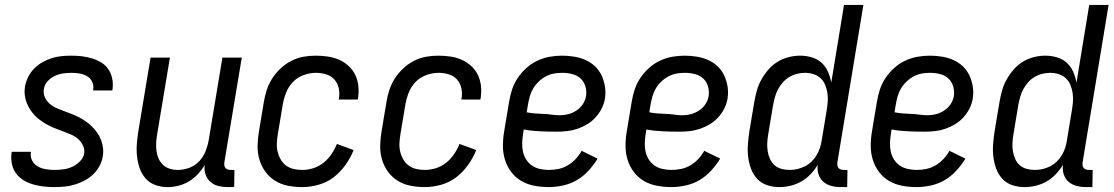

<svg xmlns="http://www.w3.org/2000/svg" viewBox="-20 -755 4541 783"><path d="M202 8Q180 8 158 5.5Q136 3 115 -3Q94 -9 76 -20Q58 -31 45.5 -48Q33 -65 28.5 -86.5Q24 -108 27 -130L28 -136H106V-133Q103 -115 111.5 -99.5Q120 -84 134.5 -76Q149 -68 166.5 -65Q184 -62 203 -62Q220 -62 238.5 -64.5Q257 -67 274 -74.5Q291 -82 305.5 -96.5Q320 -111 323 -128Q326 -146 318.5 -161.5Q311 -177 299 -188Q287 -199 271.5 -205.5Q256 -212 240.5 -218Q225 -224 209 -230Q193 -236 178.5 -243.5Q164 -251 150 -260.5Q136 -270 124.5 -281.5Q113 -293 104 -306.5Q95 -320 89 -335.5Q83 -351 81 -368Q79 -385 82 -403Q86 -423 95.5 -442Q105 -461 120 -476Q135 -491 153.5 -501.5Q172 -512 191.5 -518Q211 -524 231 -526Q251 -528 271 -528Q293 -528 314 -525.5Q335 -523 355 -517Q375 -511 393 -500Q411 -489 422 -472.5Q433 -456 437.5 -435Q442 -414 439 -392L438 -386H360V-389Q363 -406 356 -421Q349 -436 335.5 -444Q322 -452 305.5 -455Q289 -458 271 -458Q255 -458 237.5 -455.5Q220 -453 203.5 -445.5Q187 -438 174 -423.5Q161 -409 159 -392Q156 -374 163 -358.5Q170 -343 182.5 -332Q195 -321 210 -314.5Q225 -308 241 -302Q257 -296 272.5 -290Q288 -284 302.5 -276.5Q317 -269 330.5 -259.5Q344 -250 355.5 -238.5Q367 -227 376.5 -213.5Q386 -200 392 -184.5Q398 -169 400 -152Q402 -135 399 -117Q396 -97 385.5 -77.5Q375 -58 359 -43Q343 -28 323.5 -18Q304 -8 284 -2Q264 4 243 6Q222 8 202 8Z M663 8Q637 8 613.5 -0.5Q590 -9 574 -27Q558 -45 550 -68Q542 -91 539 -116Q536 -141 538 -167Q540 -193 544 -219L594 -520H673L621 -208Q618 -191 617 -174Q616 -157 618 -140.5Q620 -124 626.5 -109Q633 -94 644.5 -83Q656 -72 672 -67Q688 -62 705 -62Q728 -62 751.5 -70.5Q775 -79 792 -97Q809 -115 818 -137.5Q827 -160 831 -183L887 -520H966L895 -93Q894 -86 895 -80Q896 -74 899.5 -70Q903 -66 908.5 -64Q914 -62 921 -62H936L935 8H909Q889 8 870.5 3.5Q852 -1 838 -13.5Q824 -26 818 -44Q812 -62 815 -82Q803 -62 786.5 -44.5Q770 -27 750 -15Q730 -3 707.5 2.5Q685 8 663 8Z M1212 8Q1183 8 1154.5 2.5Q1126 -3 1102.5 -17.5Q1079 -32 1062.5 -54.5Q1046 -77 1038 -104Q1030 -131 1030.5 -160.5Q1031 -190 1036 -219L1056 -339Q1060 -364 1068 -388.5Q1076 -413 1090.5 -435.5Q1105 -458 1125 -476.5Q1145 -495 1168.5 -507Q1192 -519 1217 -523.5Q1242 -528 1267 -528Q1292 -528 1316.5 -524.5Q1341 -521 1362.5 -511.5Q1384 -502 1401.5 -486Q1419 -470 1429 -449Q1439 -428 1441.5 -403.5Q1444 -379 1440 -354L1439 -349H1361L1362 -352Q1366 -374 1361.5 -395Q1357 -416 1343.5 -431Q1330 -446 1309.5 -452Q1289 -458 1268 -458Q1243 -458 1217.5 -448.5Q1192 -439 1174 -420Q1156 -401 1146.5 -376.5Q1137 -352 1133 -328L1113 -208Q1110 -190 1109 -172Q1108 -154 1112 -137Q1116 -120 1124.5 -105Q1133 -90 1146.5 -80Q1160 -70 1177 -66Q1194 -62 1213 -62Q1235 -62 1257.5 -69Q1280 -76 1299 -91Q1318 -106 1331.5 -126Q1345 -146 1354 -168L1422 -143Q1410 -112 1389 -82.5Q1368 -53 1340.5 -32Q1313 -11 1279 -1.5Q1245 8 1212 8Z M1712 8Q1683 8 1654.5 2.5Q1626 -3 1602.5 -17.5Q1579 -32 1562.5 -54.5Q1546 -77 1538 -104Q1530 -131 1530.5 -160.5Q1531 -190 1536 -219L1556 -339Q1560 -364 1568 -388.5Q1576 -413 1590.5 -435.5Q1605 -458 1625 -476.5Q1645 -495 1668.5 -507Q1692 -519 1717 -523.5Q1742 -528 1767 -528Q1792 -528 1816.5 -524.5Q1841 -521 1862.5 -511.5Q1884 -502 1901.5 -486Q1919 -470 1929 -449Q1939 -428 1941.5 -403.5Q1944 -379 1940 -354L1939 -349H1861L1862 -352Q1866 -374 1861.5 -395Q1857 -416 1843.5 -431Q1830 -446 1809.5 -452Q1789 -458 1768 -458Q1743 -458 1717.5 -448.5Q1692 -439 1674 -420Q1656 -401 1646.5 -376.5Q1637 -352 1633 -328L1613 -208Q1610 -190 1609 -172Q1608 -154 1612 -137Q1616 -120 1624.5 -105Q1633 -90 1646.5 -80Q1660 -70 1677 -66Q1694 -62 1713 -62Q1735 -62 1757.5 -69Q1780 -76 1799 -91Q1818 -106 1831.5 -126Q1845 -146 1854 -168L1922 -143Q1910 -112 1889 -82.5Q1868 -53 1840.5 -32Q1813 -11 1779 -1.5Q1745 8 1712 8Z M2218 8Q2188 8 2159 2.5Q2130 -3 2106 -17Q2082 -31 2065 -53.5Q2048 -76 2039.5 -103Q2031 -130 2031 -159.5Q2031 -189 2036 -219L2056 -339Q2060 -364 2068 -389Q2076 -414 2091 -436.5Q2106 -459 2126.5 -477.5Q2147 -496 2171.5 -507.5Q2196 -519 2221.5 -523.5Q2247 -528 2272 -528Q2297 -528 2321.5 -524Q2346 -520 2367.5 -510.5Q2389 -501 2406 -485Q2423 -469 2433 -448Q2443 -427 2447 -402.5Q2451 -378 2447 -353Q2444 -333 2434 -313Q2424 -293 2409 -276.5Q2394 -260 2375 -248.5Q2356 -237 2335.5 -230Q2315 -223 2294 -220.5Q2273 -218 2252 -218Q2218 -218 2183 -219.5Q2148 -221 2116 -227L2113 -208Q2110 -189 2109.5 -171Q2109 -153 2113 -135.5Q2117 -118 2126.5 -103.5Q2136 -89 2150 -79.5Q2164 -70 2182 -66Q2200 -62 2218 -62Q2238 -62 2257.5 -66Q2277 -70 2295 -80.5Q2313 -91 2327.5 -106.5Q2342 -122 2352 -140L2417 -108Q2401 -82 2380 -59Q2359 -36 2332.5 -20.5Q2306 -5 2276 1.5Q2246 8 2218 8ZM2264 -285Q2281 -285 2298 -289.5Q2315 -294 2331 -304.5Q2347 -315 2357 -330.5Q2367 -346 2370 -363Q2373 -384 2367 -403.5Q2361 -423 2347 -435.5Q2333 -448 2313.5 -453Q2294 -458 2273 -458Q2256 -458 2239 -455Q2222 -452 2206 -443.5Q2190 -435 2176.5 -422Q2163 -409 2154 -393.5Q2145 -378 2140.5 -361.5Q2136 -345 2133 -328L2128 -297Q2143 -294 2160.5 -292.5Q2178 -291 2195.5 -290.5Q2213 -290 2229.5 -287.5Q2246 -285 2264 -285Z M2718 8Q2688 8 2659 2.5Q2630 -3 2606 -17Q2582 -31 2565 -53.5Q2548 -76 2539.5 -103Q2531 -130 2531 -159.5Q2531 -189 2536 -219L2556 -339Q2560 -364 2568 -389Q2576 -414 2591 -436.5Q2606 -459 2626.5 -477.5Q2647 -496 2671.5 -507.5Q2696 -519 2721.5 -523.5Q2747 -528 2772 -528Q2797 -528 2821.5 -524Q2846 -520 2867.5 -510.5Q2889 -501 2906 -485Q2923 -469 2933 -448Q2943 -427 2947 -402.5Q2951 -378 2947 -353Q2944 -333 2934 -313Q2924 -293 2909 -276.5Q2894 -260 2875 -248.5Q2856 -237 2835.5 -230Q2815 -223 2794 -220.5Q2773 -218 2752 -218Q2718 -218 2683 -219.5Q2648 -221 2616 -227L2613 -208Q2610 -189 2609.5 -171Q2609 -153 2613 -135.5Q2617 -118 2626.5 -103.5Q2636 -89 2650 -79.5Q2664 -70 2682 -66Q2700 -62 2718 -62Q2738 -62 2757.5 -66Q2777 -70 2795 -80.5Q2813 -91 2827.5 -106.5Q2842 -122 2852 -140L2917 -108Q2901 -82 2880 -59Q2859 -36 2832.5 -20.5Q2806 -5 2776 1.5Q2746 8 2718 8ZM2764 -285Q2781 -285 2798 -289.5Q2815 -294 2831 -304.5Q2847 -315 2857 -330.5Q2867 -346 2870 -363Q2873 -384 2867 -403.5Q2861 -423 2847 -435.5Q2833 -448 2813.5 -453Q2794 -458 2773 -458Q2756 -458 2739 -455Q2722 -452 2706 -443.5Q2690 -435 2676.5 -422Q2663 -409 2654 -393.5Q2645 -378 2640.5 -361.5Q2636 -345 2633 -328L2628 -297Q2643 -294 2660.5 -292.5Q2678 -291 2695.5 -290.5Q2713 -290 2729.5 -287.5Q2746 -285 2764 -285Z M3158 8Q3132 8 3108 0Q3084 -8 3067.5 -26Q3051 -44 3042.5 -67.5Q3034 -91 3031 -116Q3028 -141 3030 -167Q3032 -193 3036 -219L3056 -339Q3060 -362 3066.5 -385.5Q3073 -409 3085 -430.5Q3097 -452 3113.5 -471Q3130 -490 3151 -503Q3172 -516 3196 -522Q3220 -528 3243 -528Q3268 -528 3291 -521Q3314 -514 3330.5 -499Q3347 -484 3356.5 -462.5Q3366 -441 3370 -418L3422 -735H3501L3395 -93Q3394 -86 3395 -80Q3396 -74 3399.5 -70Q3403 -66 3408.5 -64Q3414 -62 3421 -62H3436L3435 8H3409Q3389 8 3370 3Q3351 -2 3337.5 -14Q3324 -26 3318 -44.5Q3312 -63 3315 -83Q3303 -63 3286 -45Q3269 -27 3248 -15Q3227 -3 3204 2.5Q3181 8 3158 8ZM3200 -62Q3216 -62 3231.5 -65.5Q3247 -69 3262 -76.5Q3277 -84 3289.5 -96Q3302 -108 3310.5 -122.5Q3319 -137 3324 -152.5Q3329 -168 3331 -183L3351 -303Q3354 -321 3355.5 -339Q3357 -357 3354.5 -374.5Q3352 -392 3345.5 -408Q3339 -424 3327 -435.5Q3315 -447 3298 -452.5Q3281 -458 3263 -458Q3247 -458 3230.5 -454Q3214 -450 3199 -441Q3184 -432 3172.5 -419Q3161 -406 3153 -391Q3145 -376 3140.5 -360Q3136 -344 3133 -328L3113 -208Q3110 -191 3109 -173.5Q3108 -156 3110.5 -139.5Q3113 -123 3119.5 -108Q3126 -93 3138 -82Q3150 -71 3166.5 -66.5Q3183 -62 3200 -62Z M3718 8Q3688 8 3659 2.5Q3630 -3 3606 -17Q3582 -31 3565 -53.5Q3548 -76 3539.5 -103Q3531 -130 3531 -159.5Q3531 -189 3536 -219L3556 -339Q3560 -364 3568 -389Q3576 -414 3591 -436.5Q3606 -459 3626.5 -477.5Q3647 -496 3671.5 -507.5Q3696 -519 3721.5 -523.5Q3747 -528 3772 -528Q3797 -528 3821.5 -524Q3846 -520 3867.5 -510.5Q3889 -501 3906 -485Q3923 -469 3933 -448Q3943 -427 3947 -402.5Q3951 -378 3947 -353Q3944 -333 3934 -313Q3924 -293 3909 -276.5Q3894 -260 3875 -248.5Q3856 -237 3835.5 -230Q3815 -223 3794 -220.5Q3773 -218 3752 -218Q3718 -218 3683 -219.5Q3648 -221 3616 -227L3613 -208Q3610 -189 3609.5 -171Q3609 -153 3613 -135.5Q3617 -118 3626.5 -103.5Q3636 -89 3650 -79.5Q3664 -70 3682 -66Q3700 -62 3718 -62Q3738 -62 3757.5 -66Q3777 -70 3795 -80.5Q3813 -91 3827.5 -106.5Q3842 -122 3852 -140L3917 -108Q3901 -82 3880 -59Q3859 -36 3832.5 -20.5Q3806 -5 3776 1.5Q3746 8 3718 8ZM3764 -285Q3781 -285 3798 -289.5Q3815 -294 3831 -304.5Q3847 -315 3857 -330.5Q3867 -346 3870 -363Q3873 -384 3867 -403.5Q3861 -423 3847 -435.5Q3833 -448 3813.5 -453Q3794 -458 3773 -458Q3756 -458 3739 -455Q3722 -452 3706 -443.5Q3690 -435 3676.5 -422Q3663 -409 3654 -393.5Q3645 -378 3640.5 -361.5Q3636 -345 3633 -328L3628 -297Q3643 -294 3660.5 -292.5Q3678 -291 3695.5 -290.5Q3713 -290 3729.5 -287.5Q3746 -285 3764 -285Z M4158 8Q4132 8 4108 0Q4084 -8 4067.5 -26Q4051 -44 4042.5 -67.5Q4034 -91 4031 -116Q4028 -141 4030 -167Q4032 -193 4036 -219L4056 -339Q4060 -362 4066.5 -385.5Q4073 -409 4085 -430.5Q4097 -452 4113.5 -471Q4130 -490 4151 -503Q4172 -516 4196 -522Q4220 -528 4243 -528Q4268 -528 4291 -521Q4314 -514 4330.5 -499Q4347 -484 4356.5 -462.5Q4366 -441 4370 -418L4422 -735H4501L4395 -93Q4394 -86 4395 -80Q4396 -74 4399.5 -70Q4403 -66 4408.5 -64Q4414 -62 4421 -62H4436L4435 8H4409Q4389 8 4370 3Q4351 -2 4337.5 -14Q4324 -26 4318 -44.5Q4312 -63 4315 -83Q4303 -63 4286 -45Q4269 -27 4248 -15Q4227 -3 4204 2.5Q4181 8 4158 8ZM4200 -62Q4216 -62 4231.5 -65.5Q4247 -69 4262 -76.5Q4277 -84 4289.5 -96Q4302 -108 4310.5 -122.5Q4319 -137 4324 -152.5Q4329 -168 4331 -183L4351 -303Q4354 -321 4355.5 -339Q4357 -357 4354.5 -374.5Q4352 -392 4345.5 -408Q4339 -424 4327 -435.5Q4315 -447 4298 -452.5Q4281 -458 4263 -458Q4247 -458 4230.5 -454Q4214 -450 4199 -441Q4184 -432 4172.5 -419Q4161 -406 4153 -391Q4145 -376 4140.5 -360Q4136 -344 4133 -328L4113 -208Q4110 -191 4109 -173.5Q4108 -156 4110.5 -139.5Q4113 -123 4119.5 -108Q4126 -93 4138 -82Q4150 -71 4166.5 -66.5Q4183 -62 4200 -62Z"/></svg>

Font: Iosevka Web
Style: Italic
Weight: 400
Italic angle: -9°
Monospace: yes
Designer: Belleve Invis
Foundry: Belleve Invis
Version: Version 28.0.3; ttfautohint (v1.8.3)